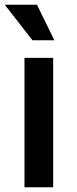

<svg xmlns="http://www.w3.org/2000/svg" viewBox="-21 -796 329 816"><path d="M83 -550H205V0H83ZM-1 -776H136L210 -625H117Z"/></svg>

Font: Krub SemiBold
Style: Regular
Weight: 600
Version: Version 1.000; ttfautohint (v1.6)